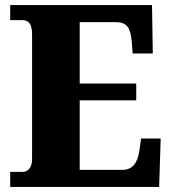

<svg xmlns="http://www.w3.org/2000/svg" viewBox="-20 -734 674 754"><path d="M20 0H605L611 -190H534L527 -140C520 -96 502 -67 461 -67H293V-340H515V-406H293V-647H434C478 -647 492 -626 497 -574L501 -524H580L577 -714H20V-655H66C86 -655 106 -648 106 -599V-110C106 -79 93 -59 68 -59H20Z"/></svg>

Font: Noto Serif Tamil SemiCondensed Black
Style: Italic
Weight: 900
Width: 4
Italic angle: -12°
Designer: Indian Type Foundry, Tom Grace, and the Monotype Design Team
Foundry: Monotype Imaging Inc.
Version: Version 2.003